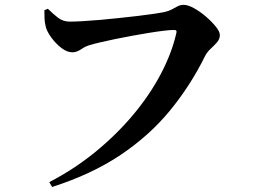

<svg xmlns="http://www.w3.org/2000/svg" viewBox="-20 -734 1040 787"><path d="M265.9 -645.4Q286 -645.4 318.2 -647.2Q350.5 -649 389.6 -652.4Q428.6 -655.8 469 -660.2Q509.4 -664.6 546.1 -668.8Q582.9 -673.1 610.8 -677.3Q638.7 -681.4 651.8 -684.1Q672.8 -689 685.5 -696.1Q698.3 -703.1 708.9 -708.6Q719.6 -714.1 732.9 -714.1Q750.6 -714.1 775.3 -700.4Q800 -686.7 824.3 -665.8Q848.6 -644.8 864.9 -624.4Q881.2 -603.9 881.2 -590.5Q881.2 -573.7 869.3 -560.3Q857.5 -547 843.4 -534Q829.2 -521 820.8 -504.8Q760.8 -383.2 676.5 -280.6Q592.2 -178.1 474.2 -98.9Q356.1 -19.7 193.6 32.4L182 12.5Q284.7 -40.7 371.6 -111.8Q458.5 -182.9 526.6 -264.4Q594.7 -345.9 639.6 -431.6Q684.5 -517.2 703 -599.2Q704.8 -605.9 702.1 -608.5Q699.4 -611.2 694.1 -611.2Q677.3 -611.2 649.5 -607.8Q621.8 -604.4 587.5 -598.8Q553.2 -593.2 517.3 -586.6Q481.4 -580.1 448.4 -573.1Q415.4 -566.1 389.1 -560Q362.8 -553.9 348.8 -549.5Q331.2 -544.8 312.8 -532.2Q294.4 -519.6 276.7 -519.6Q254.5 -519.6 231.4 -537.6Q208.3 -555.5 190.7 -579.7Q173 -603.9 168 -622.7Q163.3 -641.7 162.5 -657.2Q161.7 -672.7 161.9 -692.2L176.3 -698Q197 -677.4 217.7 -661.4Q238.5 -645.4 265.9 -645.4Z"/></svg>

Font: Noto Serif JP
Style: Regular
Weight: 200
Designer: Ryoko NISHIZUKA 西塚涼子 (kana & ideographs); Frank Grießhammer (Latin, Greek & Cyrillic); Wenlong ZHANG 张文龙 (bopomofo); San
Foundry: Adobe
Version: Version 2.001;hotconv 1.1.0;makeotfexe 2.6.0